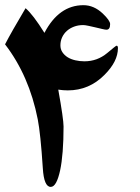

<svg xmlns="http://www.w3.org/2000/svg" viewBox="-23 -671 543 745"><path d="M434.6 -484.4Q434.6 -432.6 382.8 -380.9Q323.2 -320.3 240.2 -320.3Q222.2 -320.3 203.1 -323.2Q223.6 -208.5 223.6 -180.2Q223.6 -126.5 220.2 -83.3Q216.8 -40 210.2 -9.5Q203.6 21 194.6 37.6Q185.5 54.2 173.8 54.2Q147.5 54.2 143.1 -18.6Q138.7 -86.4 133.8 -133.3Q128.9 -180.2 123.5 -208Q90.3 -377 -3.4 -499Q20.5 -545.4 76.2 -639.2Q105 -614.7 149.4 -543.5Q205.6 -650.9 300.8 -650.9Q341.3 -650.9 375.5 -618.7Q404.3 -591.3 404.3 -577.6Q404.3 -555.7 390.1 -555.7Q385.3 -555.7 373.3 -558.6Q361.3 -561.5 347.4 -564.7Q333.5 -567.9 320.3 -570.8Q307.1 -573.7 299.8 -573.7Q280.3 -573.7 264.2 -567.6Q248 -561.5 236.3 -551Q224.6 -540.5 218 -526.1Q211.4 -511.7 211.4 -495.1Q211.4 -480 219.2 -468.3Q227.1 -456.5 239.7 -448.7Q252.4 -440.9 269.5 -437Q286.6 -433.1 304.7 -433.1Q354.5 -433.1 393.1 -465.3Q427.2 -494.1 429.2 -493.7Q434.6 -493.7 434.6 -484.4Z"/></svg>

Font: XB Kayhan
Style: Bold
Weight: 700
Designer: Behnam
Foundry: Irmug
Version: Version 7.300 2009